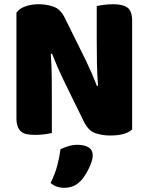

<svg xmlns="http://www.w3.org/2000/svg" viewBox="-20 -635 705 911"><path d="M607 -21Q593 -7 566.5 0.5Q540 8 503 8Q466 8 433 -3Q400 -14 379 -56L280 -258Q265 -289 253 -316.5Q241 -344 227 -380L221 -379Q225 -325 225.5 -269Q226 -213 226 -159V-4Q215 -1 192.5 2Q170 5 148 5Q126 5 109 2Q92 -1 81 -10Q70 -19 64 -34.5Q58 -50 58 -75V-575Q72 -595 101 -605Q130 -615 163 -615Q200 -615 233.5 -603.5Q267 -592 287 -551L387 -349Q402 -318 414 -290.5Q426 -263 440 -227L445 -228Q441 -282 440 -336Q439 -390 439 -444V-606Q450 -609 472.5 -612Q495 -615 517 -615Q561 -615 584 -599.5Q607 -584 607 -535ZM363 223Q346 241 326.5 248.5Q307 256 284 256Q246 256 220 233Q241 191 251.5 151.5Q262 112 267 73Q283 65 304.5 58.5Q326 52 348 52Q380 52 400 64Q420 76 420 104Q420 116 414.5 132.5Q409 149 401 165.5Q393 182 383 197.5Q373 213 363 223Z"/></svg>

Font: Baloo
Style: Regular
Weight: 400
Designer: Sarang Kulkarni and Ek Type
Foundry: Ek Type
Version: Version 1.443;PS 1.000;hotconv 16.6.51;makeotf.lib2.5.65220;